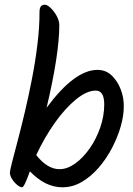

<svg xmlns="http://www.w3.org/2000/svg" viewBox="-20 -791 565 816"><path d="M74 5Q65 5 52.5 -5.5Q40 -16 31 -30.5Q22 -45 22 -57Q22 -65 31 -100.5Q40 -136 54.5 -190.5Q69 -245 85 -312.5Q101 -380 115.5 -454Q130 -528 139 -601.5Q148 -675 148 -741Q148 -771 170 -771Q181 -771 195.5 -757Q210 -743 221 -723Q232 -703 232 -684Q232 -561 178 -333Q297 -494 394 -494Q430 -494 455 -470Q480 -446 493.5 -410Q507 -374 506 -337Q506 -299 493 -253.5Q480 -208 456 -162Q432 -116 399.5 -78.5Q367 -41 328 -18Q289 5 245 5Q172 5 107 -63Q83 5 74 5ZM233 -72Q266 -72 299.5 -96Q333 -120 361 -160Q389 -200 406 -249Q423 -298 423 -347Q423 -406 387 -406Q349 -406 303 -368.5Q257 -331 213 -269Q169 -207 134 -132Q181 -72 233 -72Z"/></svg>

Font: Solitreo
Style: Regular
Weight: 400
Designer: Nathan Gross, Bryan Kirschen, Binghamton University
Foundry: Eli Heuer
Version: Version 1.100; ttfautohint (v1.8.4.7-5d5b)